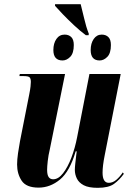

<svg xmlns="http://www.w3.org/2000/svg" viewBox="-20 -891 634 921"><path d="M392 -722Q366 -741 336 -769Q306 -797 281 -823Q256 -849 244 -863V-871H367Q375 -841 384 -801.5Q393 -762 406 -729L405 -722ZM280 -601Q236 -601 236 -651Q236 -683 250.5 -704Q265 -725 290 -725Q310 -725 322 -713Q334 -701 334 -675Q334 -636 317 -618.5Q300 -601 280 -601ZM458 -601Q415 -601 415 -651Q415 -683 429.5 -704Q444 -725 468 -725Q488 -725 500 -713Q512 -701 512 -675Q512 -636 495 -618.5Q478 -601 458 -601ZM449 10Q405 10 381.5 -2.5Q358 -15 348.5 -35Q339 -55 339 -76Q339 -87 341 -105.5Q343 -124 345 -141Q347 -158 348 -165H343Q315 -69 268 -30Q221 9 165 9Q106 9 84 -24Q62 -57 62 -102Q62 -125 66.5 -156.5Q71 -188 76 -214L120 -437Q125 -462 126.5 -476Q128 -490 128 -498Q128 -513 122.5 -519.5Q117 -526 93 -526H73L75 -536H292L219 -175Q212 -146 209 -118.5Q206 -91 206 -77Q206 -52 213.5 -41.5Q221 -31 235 -31Q260 -31 282.5 -60Q305 -89 322.5 -135Q340 -181 350 -233L409 -536H559L482 -145Q472 -95 472 -63Q472 -14 502 -14Q521 -14 538 -28.5Q555 -43 569 -64L574 -57Q553 -28 527 -9Q501 10 449 10Z"/></svg>

Font: Noto Serif Display ExtraCondensed ExtraBold
Style: Italic
Weight: 800
Width: 2
Italic angle: -12°
Designer: Monotype Design Team
Foundry: Monotype Imaging Inc.
Version: Version 2.009